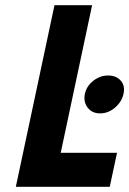

<svg xmlns="http://www.w3.org/2000/svg" viewBox="-20 -720 498 740"><path d="M397 -429Q366 -429 340 -409Q314 -389 307 -358Q301 -327 318 -305Q335 -283 366 -283Q397 -283 423 -305Q449 -327 456 -358Q463 -389 445.5 -409Q428 -429 397 -429ZM41 0H403L431 -131H214L335 -700H190Z"/></svg>

Font: Advent Pro ExtraBold
Style: Italic
Weight: 800
Italic angle: -12°
Version: Version 3.000